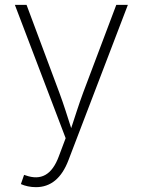

<svg xmlns="http://www.w3.org/2000/svg" viewBox="-20 -566 590 794"><path d="M66.4 195.3C83.5 203.1 106 208 128.4 208C189.9 208 234.9 170.9 263.2 96.2L508.8 -545.9H460.9L324.2 -183.6C305.7 -133.8 290.5 -84.5 274.4 -36.1C258.8 -84.5 243.7 -133.8 225.1 -183.6L89.8 -545.9H41.5L251.5 5.4L223.6 79.6C194.8 158.2 148.9 181.6 85.9 159.2L79.6 157.2Z"/></svg>

Font: Raveo ExtraLight
Style: Regular
Weight: 200
Designer: Jakub Foglar, Rasmus Andersson (Inter)
Foundry: Jakubfoglar.com
Version: Version 1.100;Glyphs 3.2.3 (3260)